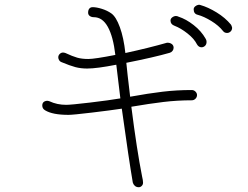

<svg xmlns="http://www.w3.org/2000/svg" viewBox="-20 -792 1040 804"><path d="M805 -394Q805 -385 798.5 -378.5Q792 -372 783 -372Q723 -372 664.5 -365Q606 -358 530 -345Q553 -164 575 -53Q579 -37 579 -27Q579 -19 573.5 -13.5Q568 -8 561 -8Q551 -8 544.5 -14Q538 -20 536 -28Q520 -121 490 -337Q444 -330 364.5 -320.5Q285 -311 267 -311Q200 -311 169 -330Q157 -337 157 -350Q157 -368 177 -370Q181 -370 187 -368Q219 -353 257 -353Q277 -353 357 -362.5Q437 -372 484 -380L467 -521Q385 -505 345 -505Q318 -505 295.5 -511Q273 -517 237 -532Q231 -534 227.5 -540Q224 -546 224 -552Q224 -560 230 -566Q236 -572 244 -572Q248 -572 254 -570Q284 -556 303.5 -550.5Q323 -545 350 -545Q376 -545 463 -562Q454 -639 431.5 -679.5Q409 -720 373 -720Q363 -720 356 -725Q349 -730 349 -739Q349 -750 354 -756Q359 -762 368 -762Q384 -762 406.5 -755Q429 -748 446 -736Q466 -722 482 -678Q498 -634 505 -570Q602 -591 679 -613H683Q692 -613 699.5 -607.5Q707 -602 707 -592Q707 -585 702.5 -579Q698 -573 691 -571Q625 -552 509 -529Q512 -495 525 -387Q602 -401 661 -408Q720 -415 783 -415Q792 -415 798.5 -408.5Q805 -402 805 -394ZM914 -662Q896 -685 865 -704Q834 -723 808 -730Q791 -734 791 -753Q791 -760 797.5 -765.5Q804 -771 812 -772Q817 -772 819 -771Q851 -762 887 -740Q923 -718 947 -689Q950 -685 952 -676Q952 -666 945.5 -660Q939 -654 931 -654Q920 -654 914 -662ZM805 -606Q793 -630 765 -652Q737 -674 711 -684Q694 -690 694 -706Q694 -714 701.5 -719.5Q709 -725 717 -725Q722 -725 728 -722Q759 -712 791 -687Q823 -662 841 -630Q845 -624 845 -617Q845 -606 838.5 -600Q832 -594 824 -594Q812 -594 805 -606Z"/></svg>

Font: Tsukimi Rounded Light
Style: Regular
Weight: 300
Designer: Takashi Funayama
Foundry: Takashi Funayama
Version: Version 1.032; ttfautohint (v1.8.3)